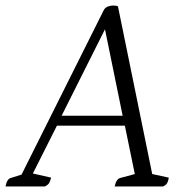

<svg xmlns="http://www.w3.org/2000/svg" viewBox="-52 -675 664 695"><path d="M-32 0Q-27 -28 -12 -31L26 -43L324 -639Q329 -648 339 -651.5Q349 -655 357 -655Q369 -655 375 -652L499 -45L559 -32Q557 -19 553 -12Q549 -5 538 0H363Q369 -28 384 -31L436 -45L400 -220H154L67 -47L133 -32Q130 -19 125.5 -12Q121 -5 110 0ZM171 -256H392L328 -569Z"/></svg>

Font: Petrona Light
Style: Italic
Weight: 300
Italic angle: -9°
Designer: Ringo R. Seeber
Foundry: Ringo R. Seeber
Version: Version 2.001; ttfautohint (v1.8.3)